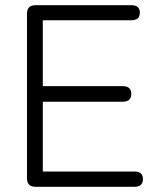

<svg xmlns="http://www.w3.org/2000/svg" viewBox="-20 -720 619 740"><path d="M117 0Q84 0 84 -33V-667Q84 -700 117 -700H486Q519 -700 519 -671Q519 -642 486 -642H145V-388H453Q486 -388 486 -358Q486 -328 453 -328H145V-59H498Q531 -59 531 -30Q531 0 498 0Z"/></svg>

Font: Shin Retro Maru Gothic Regular
Style: Regular
Weight: 400
Designer: Iose
Foundry: Typographish
Version: Version 1.002